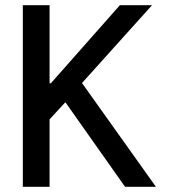

<svg xmlns="http://www.w3.org/2000/svg" viewBox="-20 -720 674 740"><path d="M68 -700H171V-399H176L442 -700H566L296 -400L581 0H462L232 -326L171 -260V0H68Z"/></svg>

Font: Be Vietnam Medium
Style: Regular
Weight: 500
Designer: Gabriel Lam
Foundry: TypeRant
Version: Version 4.000